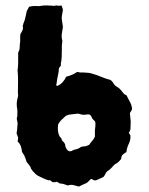

<svg xmlns="http://www.w3.org/2000/svg" viewBox="-20 -667 548 708"><path d="M467 -265Q466 -261 463.5 -257.5Q461 -254 459 -250L462 -218Q462 -211 461.5 -204.5Q461 -198 461 -190Q460 -186 458.5 -183.5Q457 -181 455 -177Q457 -175 458.5 -172Q460 -169 461 -167Q462 -151 455 -137Q448 -123 446 -106Q438 -102 432.5 -96.5Q427 -91 427 -81Q423 -76 418 -71Q413 -66 407 -63Q406 -62 402 -60Q396 -53 389.5 -46.5Q383 -40 375 -35Q371 -31 368.5 -25.5Q366 -20 362 -15Q355 -11 347.5 -8Q340 -5 334 -2Q327 -1 324 -3.5Q321 -6 317 -7Q313 -6 309.5 -1.5Q306 3 299 8Q298 9 294.5 10Q291 11 288 13Q284 14 280 16.5Q276 19 271 21Q261 18 251 15.5Q241 13 230 17Q223 15 217 12.5Q211 10 204 10Q199 10 190 3Q186 5 177 5Q172 5 168.5 0.5Q165 -4 159 -2Q149 -5 139.5 -9.5Q130 -14 122 -18Q115 -21 110 -26.5Q105 -32 100 -37Q99 -39 98 -40.5Q97 -42 95 -44Q93 -52 88 -58Q83 -64 78 -70Q75 -81 71 -90Q70 -94 66.5 -98.5Q63 -103 61 -108Q60 -119 56.5 -128.5Q53 -138 45 -145Q46 -149 46 -152Q46 -155 47 -159Q45 -166 41 -176Q43 -184 43.5 -193.5Q44 -203 45 -213Q44 -219 42.5 -225.5Q41 -232 44 -239V-262Q39 -285 45 -306Q48 -314 46 -325Q46 -345 46.5 -365.5Q47 -386 45 -406Q44 -408 45 -409Q47 -423 47 -437.5Q47 -452 47 -467Q47 -469 47 -471.5Q47 -474 48 -475Q52 -482 52.5 -489.5Q53 -497 53 -504Q55 -512 54.5 -521.5Q54 -531 55 -541Q59 -547 62.5 -554.5Q66 -562 64 -570V-574Q66 -576 66 -578.5Q66 -581 67 -582Q72 -593 74 -604.5Q76 -616 79 -627Q83 -633 87 -642Q98 -645 109 -645Q114 -645 119 -644.5Q124 -644 128 -645Q139 -647 150.5 -647Q162 -647 174 -646Q177 -645 180.5 -645.5Q184 -646 187 -647Q191 -647 194.5 -646Q198 -645 201 -646Q203 -646 204.5 -646.5Q206 -647 207 -647Q208 -643 209.5 -639.5Q211 -636 212 -631Q209 -615 208 -607Q207 -599 208.5 -591.5Q210 -584 212 -568Q210 -555 208 -542.5Q206 -530 210 -516Q207 -499 208 -483Q208 -470 207.5 -457Q207 -444 204 -431Q206 -426 202.5 -422.5Q199 -419 197 -414Q197 -405 195 -395.5Q193 -386 191 -376Q190 -371 189.5 -365Q189 -359 187 -353Q187 -352 189 -351.5Q191 -351 191 -350Q203 -355 211 -364Q219 -373 224 -384Q235 -387 245 -391Q255 -395 265 -402Q269 -401 273.5 -400Q278 -399 282 -400Q287 -400 290.5 -399.5Q294 -399 298 -399Q309 -399 318 -396Q327 -393 337 -390Q348 -386 359 -381.5Q370 -377 381 -374Q390 -373 397 -362Q399 -358 402.5 -354Q406 -350 411 -347Q419 -343 425 -336Q431 -329 437 -321Q439 -319 447 -315Q452 -304 459 -291.5Q466 -279 467 -265ZM332 -213Q331 -215 331 -217Q331 -219 329 -221Q321 -227 317 -237Q313 -247 301 -245Q287 -242 276 -246Q270 -248 267 -248Q258 -247 249.5 -246Q241 -245 233 -244Q231 -243 229 -242Q227 -241 224 -241Q217 -234 208 -226Q199 -218 194 -207Q193 -194 193.5 -187Q194 -180 197 -170Q198 -169 199 -166.5Q200 -164 201 -162Q206 -159 207.5 -153Q209 -147 214 -144Q216 -142 217.5 -139.5Q219 -137 220 -135Q221 -121 230 -112Q232 -111 233.5 -110.5Q235 -110 236 -109Q244 -109 247 -112Q253 -115 260.5 -116.5Q268 -118 274 -122Q280 -127 288.5 -127Q297 -127 304 -131Q305 -131 309 -133Q314 -141 320 -147.5Q326 -154 330 -163V-187Q331 -193 331.5 -200Q332 -207 332 -213Z"/></svg>

Font: Darumadrop One
Style: Regular
Weight: 400
Version: Version 1.000